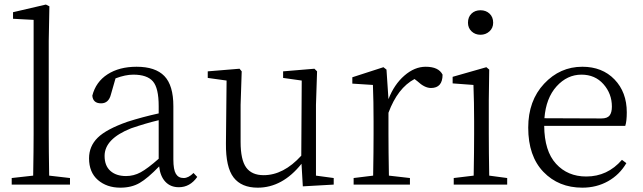

<svg xmlns="http://www.w3.org/2000/svg" viewBox="-20 -823 2866 856"><path d="M199.2 -40 292 -29.3V0H32.2V-29.3L127.9 -40Q129.9 -157.2 129.9 -226.6V-734.4L38.1 -739.3V-768.6L184.6 -802.7L200.2 -794.9L197.3 -640.6V-226.6Q197.3 -157.2 199.2 -40Z M687.5 -115.2V-287.1Q629.9 -273.4 564.5 -251Q446.3 -204.1 446.3 -127.9Q446.3 -84 472.2 -61Q498 -38.1 542 -38.1Q576.2 -38.1 606.9 -54.7Q637.7 -71.3 687.5 -115.2ZM842.8 -51.8 859.4 -34.2Q827.1 11.7 777.3 11.7Q740.2 11.7 717.3 -12.7Q694.3 -37.1 689.5 -81.1Q638.7 -28.3 602.5 -7.3Q566.4 13.7 516.6 13.7Q456.1 13.7 416.5 -20.5Q377 -54.7 377 -117.2Q377 -170.9 415.5 -209Q454.1 -247.1 548.8 -280.3Q616.2 -301.8 687.5 -317.4V-349.6Q687.5 -430.7 661.6 -460.4Q635.7 -490.2 574.2 -490.2Q539.1 -490.2 495.1 -473.6L474.6 -402.3Q464.8 -362.3 430.7 -362.3Q394.5 -362.3 391.6 -396.5Q407.2 -458 459.5 -491.7Q511.7 -525.4 588.9 -525.4Q672.9 -525.4 712.9 -483.9Q752.9 -442.4 752.9 -349.6V-112.3Q752.9 -66.4 764.2 -47.9Q775.4 -29.3 798.8 -29.3Q820.3 -29.3 842.8 -51.8Z M1388.7 -40 1467.8 -29.3V0L1330.1 7.8L1324.2 -92.8Q1239.3 13.7 1128.9 13.7Q1056.6 13.7 1021.5 -31.7Q986.3 -77.1 987.3 -183.6L990.2 -463.9L906.2 -475.6V-504.9L1047.9 -516.6L1057.6 -504.9L1052.7 -355.5V-190.4Q1052.7 -110.4 1077.6 -76.2Q1102.5 -42 1155.3 -42Q1244.1 -42 1323.2 -128.9L1325.2 -463.9L1242.2 -475.6V-504.9L1381.8 -516.6L1393.6 -504.9L1388.7 -355.5Z M1703.1 -512.7 1711.9 -380.9Q1737.3 -446.3 1782.7 -485.8Q1828.1 -525.4 1877.9 -525.4Q1935.5 -525.4 1953.1 -490.2Q1953.1 -430.7 1901.4 -430.7Q1873 -430.7 1840.8 -460.9L1828.1 -470.7Q1752.9 -430.7 1711.9 -320.3V-226.6Q1711.9 -151.4 1713.9 -40L1807.6 -29.3V0H1556.6V-29.3L1643.6 -40Q1645.5 -149.4 1645.5 -226.6V-281.2Q1645.5 -373 1642.6 -444.3L1550.8 -450.2V-478.5L1689.5 -523.4Z M2066.4 -721.7Q2066.4 -747.1 2082 -762.2Q2097.7 -777.3 2122.1 -777.3Q2146.5 -777.3 2162.6 -762.2Q2178.7 -747.1 2178.7 -721.7Q2178.7 -698.2 2162.1 -683.1Q2145.5 -668 2122.1 -668Q2098.6 -668 2082.5 -683.1Q2066.4 -698.2 2066.4 -721.7ZM2161.1 -40 2241.2 -29.3V0H2002.9V-29.3L2091.8 -40Q2093.8 -149.4 2093.8 -226.6V-282.2Q2093.8 -365.2 2090.8 -444.3L1998 -451.2V-480.5L2148.4 -523.4L2161.1 -512.7L2159.2 -376V-226.6Q2159.2 -149.4 2161.1 -40Z M2407.2 -295.9 2661.1 -294.9Q2687.5 -294.9 2697.8 -308.1Q2708 -321.3 2708 -347.7Q2708 -405.3 2670.4 -447.8Q2632.8 -490.2 2572.3 -490.2Q2508.8 -490.2 2461.4 -438Q2414.1 -385.7 2407.2 -295.9ZM2767.6 -261.7H2406.2Q2407.2 -149.4 2459 -92.8Q2510.7 -36.1 2593.8 -36.1Q2688.5 -36.1 2752.9 -110.4L2772.5 -95.7Q2742.2 -43.9 2690.9 -15.1Q2639.6 13.7 2576.2 13.7Q2470.7 13.7 2402.8 -56.6Q2335 -127 2335 -253.9Q2335 -374 2405.8 -449.7Q2476.6 -525.4 2576.2 -525.4Q2665 -525.4 2719.7 -468.8Q2774.4 -412.1 2774.4 -322.3Q2774.4 -282.2 2767.6 -261.7Z"/></svg>

Font: Bpmf Zihi Serif Light
Style: Light
Weight: 300
Foundry: But Ko
Version: Version 1.320